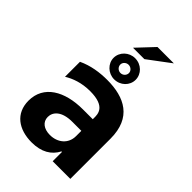

<svg xmlns="http://www.w3.org/2000/svg" viewBox="-261 -993 1104 1104"><g transform="rotate(45 290.5 -441.0)"><path d="M245 -788H337.7L474.8 -890.6H341.6ZM296.5 -582.7C346.9 -582.7 386.4 -621.4 386.4 -668.3C386.4 -715.6 346.9 -754.3 296.5 -754.3C247.9 -754.3 207 -715.6 207 -668.3C207 -621.4 247.9 -582.7 296.5 -582.7ZM296.5 -634.2C277.3 -634.2 261.7 -649.9 261.7 -668.3C261.7 -685.4 277.3 -701 296.5 -701C316.4 -701 331.7 -685.4 331.7 -668.3C331.7 -649.9 316.4 -634.2 296.5 -634.2ZM217.3 9.2C296.5 9.2 348 -22 375.7 -75.6H380V0H523.4V-326.7C523.4 -497.9 412.6 -552.6 271 -552.6C210.9 -552.6 145.6 -543.3 86.6 -515.3V-393.5C125.7 -417.6 179 -437.5 247.5 -437.5C374.3 -437.5 372.2 -373.9 372.2 -345.2V-333.8H291.9C144.5 -333.8 35.2 -271.3 35.2 -148.1C35.2 -44.4 112.2 9.2 217.3 9.2ZM261.7 -95.2C213.1 -95.2 179.7 -119.3 179.7 -160.2C179.7 -200.6 213.8 -240.1 299.4 -240.1H372.9V-197.1C372.9 -134.6 323.9 -95.2 261.7 -95.2Z"/></g></svg>

Font: TID UI
Style: Bold
Weight: 700
Designer: The TID Project Authors
Foundry: Bakken & Bæck
Version: Version 1.001;hotconv 1.0.109;makeotfexe 2.5.65596